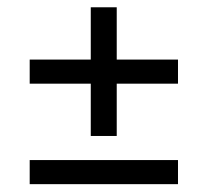

<svg xmlns="http://www.w3.org/2000/svg" viewBox="-20 -566 556 514"><path d="M59.5 -73V-137.5H456.5V-73ZM292.5 -202H223V-546.5H292.5ZM59.5 -342V-406.5H456.5V-342Z"/></svg>

Font: Anek Telugu Medium
Style: Regular
Weight: 400
Version: Version 1.003